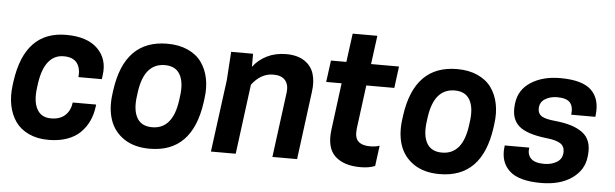

<svg xmlns="http://www.w3.org/2000/svg" viewBox="-46 -837 3220 1006"><g transform="rotate(5 1564.0 -333.5)"><path d="M152.8 -277.8 149.9 -255.9Q139.6 -183.1 161.9 -141.6Q184.1 -100.1 235.8 -100.1Q283.7 -100.1 310.5 -125.2Q337.4 -150.4 342.8 -192.9H465.8L464.8 -184.1Q460 -142.6 444.1 -107.7Q428.2 -72.8 400.9 -45.2Q373.5 -17.6 330.6 -2.2Q287.6 13.2 232.9 13.2Q173.8 13.2 129.2 -7.6Q84.5 -28.3 58.8 -64.7Q33.2 -101.1 23.4 -149.7Q13.7 -198.2 21 -254.9L23.9 -276.9Q61 -543 277.8 -543Q388.7 -543 443.6 -489Q498.5 -435.1 486.8 -350.1L483.9 -328.1H360.8Q365.7 -375 344.7 -402.6Q323.7 -430.2 274.9 -430.2Q225.6 -430.2 194.6 -391.8Q163.6 -353.5 152.8 -277.8Z M768.1 -100.1Q876 -100.1 897 -252L899.9 -273.9Q910.2 -347.2 887 -388.7Q863.8 -430.2 807.1 -430.2Q698.7 -430.2 677.7 -277.8L674.8 -255.9Q664.6 -182.6 688 -141.4Q711.4 -100.1 768.1 -100.1ZM765.1 13.2Q683.6 13.2 629.9 -22.9Q576.2 -59.1 555.9 -118.9Q535.6 -178.7 545.9 -254.9L548.8 -276.9Q585.9 -543 810.1 -543Q871.6 -543 917.7 -522.2Q963.9 -501.5 990.2 -465.1Q1016.6 -428.7 1026.6 -380.1Q1036.6 -331.5 1028.8 -274.9L1025.9 -252.9Q988.8 13.2 765.1 13.2Z M1539.6 0H1409.7L1454.6 -341.8Q1460 -382.8 1440.4 -406.5Q1420.9 -430.2 1377.4 -430.2Q1312 -430.2 1264.6 -367.2L1216.8 0H1086.4L1136.7 -379.9L1146.5 -529.8H1261.7V-460.9Q1290 -499 1334.5 -521Q1378.9 -543 1435.5 -543Q1493.7 -543 1530.8 -518.8Q1567.9 -494.6 1580.8 -453.9Q1593.8 -413.1 1586.4 -358.9Z M1882.3 -529.8H2029.3L2014.6 -416H1867.2L1837.4 -188Q1831.5 -138.7 1852.1 -119.4Q1872.6 -100.1 1912.6 -100.1Q1946.3 -100.1 1964.4 -107.9L1950.2 0Q1920.4 13.2 1873.5 13.2Q1784.7 13.2 1738.8 -30.8Q1692.9 -74.7 1705.6 -170.9L1737.3 -416H1656.2L1671.4 -529.8H1752.4L1772.5 -680.2H1902.3Z M2292.5 -100.1Q2400.4 -100.1 2421.4 -252L2424.3 -273.9Q2434.6 -347.2 2411.4 -388.7Q2388.2 -430.2 2331.5 -430.2Q2223.1 -430.2 2202.1 -277.8L2199.2 -255.9Q2189 -182.6 2212.4 -141.4Q2235.8 -100.1 2292.5 -100.1ZM2289.6 13.2Q2208 13.2 2154.3 -22.9Q2100.6 -59.1 2080.3 -118.9Q2060.1 -178.7 2070.3 -254.9L2073.2 -276.9Q2110.4 -543 2334.5 -543Q2396 -543 2442.1 -522.2Q2488.3 -501.5 2514.6 -465.1Q2541 -428.7 2551 -380.1Q2561 -331.5 2553.2 -274.9L2550.3 -252.9Q2513.2 13.2 2289.6 13.2Z M2831.1 -87.9Q2870.1 -87.9 2898.7 -105.7Q2927.2 -123.5 2927.2 -160.2Q2927.2 -189 2905 -203.4Q2882.8 -217.8 2833 -223.1Q2727.1 -234.9 2685.3 -272Q2643.6 -309.1 2650.9 -380.9L2651.9 -390.1Q2660.2 -462.9 2722.7 -502.9Q2785.2 -543 2877 -543Q2992.2 -543 3040 -497.6Q3087.9 -452.1 3078.1 -366.2L3077.1 -356.9H2950.2Q2955.6 -398.9 2937.3 -420.4Q2918.9 -441.9 2869.1 -441.9Q2833 -441.9 2805.4 -424.8Q2777.8 -407.7 2777.8 -373Q2777.8 -347.2 2797.9 -334.5Q2817.9 -321.8 2870.1 -316.9Q2918 -312 2952.4 -301.5Q2986.8 -291 3012.7 -272.5Q3038.6 -253.9 3049.6 -224.1Q3060.5 -194.3 3056.2 -153.8L3055.2 -145Q3047.9 -74.7 2985.6 -30.8Q2923.3 13.2 2823.2 13.2Q2706.5 13.2 2657 -32.5Q2607.4 -78.1 2616.2 -157.2L2617.2 -166H2746.1Q2740.7 -129.9 2761.2 -108.9Q2781.7 -87.9 2831.1 -87.9Z"/></g></svg>

Font: Cooper Hewitt
Style: Semibold Italic
Weight: 710
Designer: Village Type and Design LLC
Foundry: Cooper Hewitt Smithsonian Design Museum
Version: 1.000